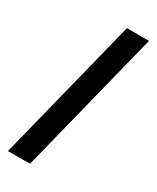

<svg xmlns="http://www.w3.org/2000/svg" viewBox="-177 -727 638 780"><g transform="rotate(30 142.0 -337.0)"><path d="M5.5 0 174.5 -674H278L109 0Z"/></g></svg>

Font: Anybody Condensed SemiBold
Style: Regular
Weight: 600
Width: 3
Designer: Tyler Finck
Foundry: Etcetera Type Company
Version: Version 1.010; ttfautohint (v1.8.3) -l 8 -r 50 -G 200 -x 14 